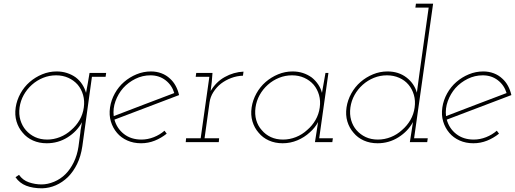

<svg xmlns="http://www.w3.org/2000/svg" viewBox="-20 -770 2791 1040"><path d="M465 -375Q461 -348 456 -321Q451 -294 446 -267Q439 -292 425 -313.5Q411 -335 390 -351Q369 -366 343 -374.5Q317 -383 287 -383Q246 -383 208.5 -367.5Q171 -352 141 -326Q111 -300 91 -264Q71 -228 65 -188Q59 -147 69.5 -112Q80 -77 103 -51Q125 -24 158.5 -9Q192 6 233 6Q295 6 346 -26Q397 -58 424 -108Q422 -93 419 -79Q416 -65 415 -50L405 25Q398 71 379.5 109Q361 147 335 173Q308 200 273 214.5Q238 229 205 229Q170 229 136.5 217.5Q103 206 83 177L64 190Q86 222 122 236Q158 250 208 250Q247 249 282.5 233.5Q318 218 348 189Q377 160 397.5 118.5Q418 77 426 22L478 -354H552L555 -375ZM86 -188Q91 -224 108.5 -255.5Q126 -287 153 -311Q180 -335 213.5 -348.5Q247 -362 284 -362Q320 -362 350 -348.5Q380 -335 401 -311Q421 -287 430 -255.5Q439 -224 434 -188Q429 -151 411 -120Q393 -89 366 -66Q339 -41 305 -27.5Q271 -14 236 -14Q199 -14 170 -27.5Q141 -41 120 -65Q100 -88 90.5 -119.5Q81 -151 86 -188Z M795 -362Q842 -362 876.5 -335.5Q911 -309 924 -266Q842 -235 760.5 -204Q679 -173 596 -141Q591 -182 605.5 -222Q620 -262 647 -293Q675 -324 713.5 -343Q752 -362 795 -362ZM950 -255Q944 -282 931.5 -305Q919 -328 901 -344Q881 -363 854.5 -373Q828 -383 798 -383Q757 -383 719.5 -367.5Q682 -352 652 -326Q622 -300 602 -264Q582 -228 576 -188Q570 -147 580.5 -112Q591 -77 614 -50Q636 -24 669.5 -9Q703 6 744 6Q783 6 818 -8Q853 -22 883 -46Q880 -50 877 -54Q874 -58 871 -62Q846 -40 813 -27Q780 -14 746 -14Q690 -14 651.5 -44Q613 -74 600 -122Q688 -156 775 -188.5Q862 -221 950 -255Z M988 -21 986 0H1165L1167 -21H1088L1115 -215Q1119 -245 1136 -271.5Q1153 -298 1177 -317Q1202 -336 1232.5 -347.5Q1263 -359 1296 -360L1299 -382Q1273 -381 1247 -373.5Q1221 -366 1198 -353Q1174 -340 1154.5 -320.5Q1135 -301 1121 -277Q1123 -291 1124 -301.5Q1125 -312 1127 -326L1131 -375H1043L1040 -354H1114L1067 -21Z M1343 -188Q1337 -147 1347.5 -112Q1358 -77 1381 -51Q1403 -24 1436.5 -9Q1470 6 1511 6Q1553 6 1591 -10Q1629 -26 1658 -53Q1672 -65 1683.5 -79.5Q1695 -94 1703 -109Q1701 -94 1698.5 -80Q1696 -66 1694 -51L1686 0H1780L1783 -21H1709L1759 -375H1743Q1739 -348 1733.5 -321Q1728 -294 1724 -267Q1718 -291 1703.5 -312.5Q1689 -334 1669 -350Q1647 -366 1621 -374.5Q1595 -383 1565 -383Q1524 -383 1486.5 -367.5Q1449 -352 1419 -326Q1389 -300 1369 -264Q1349 -228 1343 -188ZM1364 -188Q1369 -224 1386.5 -255.5Q1404 -287 1431 -311Q1458 -335 1491.5 -348.5Q1525 -362 1562 -362Q1598 -362 1628 -348.5Q1658 -335 1679 -311Q1699 -287 1708 -255.5Q1717 -224 1712 -188Q1707 -151 1689 -120Q1671 -89 1644 -66Q1617 -41 1583 -27.5Q1549 -14 1513 -14Q1476 -14 1447 -27.5Q1418 -41 1398 -65Q1377 -88 1368 -119.5Q1359 -151 1364 -188Z M2208 -51 2200 0H2294L2297 -21H2223L2326 -750H2233L2230 -729H2302L2253 -379Q2249 -351 2245.5 -323.5Q2242 -296 2238 -268Q2224 -318 2181.5 -350.5Q2139 -383 2079 -383Q2038 -383 2000.5 -367.5Q1963 -352 1933 -326Q1903 -300 1883 -264Q1863 -228 1857 -188Q1851 -147 1861.5 -112Q1872 -77 1895 -51Q1917 -24 1950.5 -9Q1984 6 2025 6Q2087 6 2138.5 -26.5Q2190 -59 2217 -109Q2215 -94 2212.5 -80Q2210 -66 2208 -51ZM1878 -188Q1883 -224 1900.5 -255.5Q1918 -287 1945 -311Q1972 -335 2005.5 -348.5Q2039 -362 2076 -362Q2112 -362 2142.5 -348.5Q2173 -335 2193 -311Q2213 -287 2222 -255.5Q2231 -224 2226 -188Q2221 -151 2203 -120Q2185 -89 2158 -66Q2131 -41 2097 -27.5Q2063 -14 2027 -14Q1990 -14 1961 -27.5Q1932 -41 1911 -65Q1891 -88 1882 -119.5Q1873 -151 1878 -188Z M2595 -362Q2642 -362 2676.5 -335.5Q2711 -309 2724 -266Q2642 -235 2560.5 -204Q2479 -173 2396 -141Q2391 -182 2405.5 -222Q2420 -262 2447 -293Q2475 -324 2513.5 -343Q2552 -362 2595 -362ZM2750 -255Q2744 -282 2731.5 -305Q2719 -328 2701 -344Q2681 -363 2654.5 -373Q2628 -383 2598 -383Q2557 -383 2519.5 -367.5Q2482 -352 2452 -326Q2422 -300 2402 -264Q2382 -228 2376 -188Q2370 -147 2380.5 -112Q2391 -77 2414 -50Q2436 -24 2469.5 -9Q2503 6 2544 6Q2583 6 2618 -8Q2653 -22 2683 -46Q2680 -50 2677 -54Q2674 -58 2671 -62Q2646 -40 2613 -27Q2580 -14 2546 -14Q2490 -14 2451.5 -44Q2413 -74 2400 -122Q2488 -156 2575 -188.5Q2662 -221 2750 -255Z"/></svg>

Font: Josefin Slab ExtraLight
Style: Italic
Weight: 250
Italic angle: -12°
Designer: Santiago Orozco
Foundry: Typemade
Version: Version 2.100